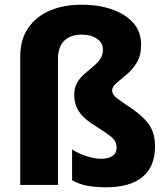

<svg xmlns="http://www.w3.org/2000/svg" viewBox="-20 -785 708 815"><path d="M579 -595Q579 -549 560.5 -519Q542 -489 517.5 -468.5Q493 -448 474.5 -432.5Q456 -417 456 -401Q456 -384 476 -368.5Q496 -353 541 -323Q588 -291 613 -255.5Q638 -220 638 -163Q638 -78 585 -34Q532 10 430 10Q385 10 350.5 3.5Q316 -3 286 -20V-151Q309 -135 344.5 -123Q380 -111 409 -111Q440 -111 457.5 -123Q475 -135 475 -158Q475 -173 469 -184.5Q463 -196 445.5 -209.5Q428 -223 393 -245Q335 -280 315 -312Q295 -344 295 -381Q295 -412 307 -433Q319 -454 337.5 -470.5Q356 -487 374 -501.5Q392 -516 404.5 -533.5Q417 -551 417 -575Q417 -602 392.5 -620Q368 -638 326 -638Q279 -638 252.5 -612Q226 -586 226 -534V0H66V-546Q66 -617 99.5 -666Q133 -715 191.5 -740Q250 -765 326 -765Q399 -765 456 -745Q513 -725 546 -687.5Q579 -650 579 -595Z"/></svg>

Font: Noto Sans Gujarati SemiCondensed ExtraBold
Style: Regular
Weight: 800
Width: 4
Designer: Jelle Bosma - Monotype Design Team, Universal Thirst
Foundry: Monotype Imaging Inc.
Version: Version 2.106; ttfautohint (v1.8.4.7-5d5b)